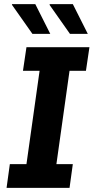

<svg xmlns="http://www.w3.org/2000/svg" viewBox="-20 -916 458 936"><path d="M12 0 28 -116H109L173 -571H92L109 -686H416L399 -571H319L255 -116H335L319 0ZM321 -751 221 -893 224 -896H335L408 -751ZM138 -751 38 -893 39 -896H152L225 -751Z"/></svg>

Font: Chivo SemiBold
Style: Italic
Weight: 600
Italic angle: -8.05°
Designer: Hector Gatti
Foundry: Omnibus-Type
Version: Version 2.002